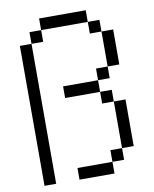

<svg xmlns="http://www.w3.org/2000/svg" viewBox="-99 -1007 865 1081"><g transform="rotate(-10 333.5 -466.5)"><path d="M600 -800V-600H533.3V-800ZM600 -133.3H533.3V-400H600ZM133.3 0H66.7V-800H133.3ZM133.3 -800V-866.7H200V-800ZM266.7 0V-66.7H466.7V0ZM266.7 -466.7V-533.3H466.7V-466.7ZM533.3 -133.3V-66.7H466.7V-133.3ZM533.3 -466.7V-400H466.7V-466.7ZM533.3 -600V-533.3H466.7V-600ZM533.3 -800H466.7V-866.7H533.3ZM200 -866.7V-933.3H466.7V-866.7Z"/></g></svg>

Font: Galmuri14 Regular
Style: Regular
Weight: 400
Designer: Lee Minseo (quiple)
Version: Version 2.399;hotconv 1.1.1;makeotfexe 2.6.0 DEVELOPMENT